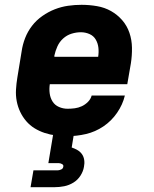

<svg xmlns="http://www.w3.org/2000/svg" viewBox="-20 -558 640 798"><path d="M261 8Q237 8 212.5 5Q188 2 165.5 -5.5Q143 -13 123.5 -25Q104 -37 89 -54.5Q74 -72 64 -93Q54 -114 49.5 -137.5Q45 -161 46.5 -186Q48 -211 52 -235L70 -345Q74 -373 84.5 -400Q95 -427 113 -450.5Q131 -474 156 -491.5Q181 -509 208 -519.5Q235 -530 263 -534Q291 -538 319 -538Q351 -538 383 -532.5Q415 -527 441.5 -512Q468 -497 488 -474Q508 -451 518 -421.5Q528 -392 528.5 -359.5Q529 -327 524 -295L509 -208H187Q184 -189 186.5 -170Q189 -151 198.5 -136Q208 -121 225 -113.5Q242 -106 261 -106Q276 -106 291 -108Q306 -110 320 -116.5Q334 -123 345.5 -134.5Q357 -146 361 -161H499Q490 -123 466.5 -89Q443 -55 409.5 -32.5Q376 -10 337.5 -1Q299 8 261 8ZM206 -322H388Q391 -341 389 -359.5Q387 -378 378 -393.5Q369 -409 352 -416.5Q335 -424 316 -424Q297 -424 277.5 -418Q258 -412 242.5 -398Q227 -384 218.5 -365Q210 -346 206 -327ZM107 220 119 150H219Q226 150 234 146.5Q242 143 243 135Q245 128 238 124Q231 120 224 120H181L201 0H287L278 55Q290 59 301.5 65.5Q313 72 320.5 82.5Q328 93 330 107Q332 121 329 135Q326 154 314.5 172Q303 190 285 201Q267 212 247 216Q227 220 207 220Z"/></svg>

Font: Iosevka Curly HvExObl
Style: Regular
Weight: 900
Width: 7
Italic angle: -9°
Monospace: yes
Designer: Belleve Invis
Foundry: Belleve Invis
Version: Version 11.1.0; ttfautohint (v1.8.3)